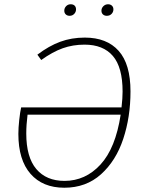

<svg xmlns="http://www.w3.org/2000/svg" viewBox="-20 -869 686 899"><path d="M591 -441Q591 -321 557 -218.5Q523 -116 453 -53Q383 10 281 10Q180 10 123 -55Q66 -120 66 -242Q66 -270 70 -307Q74 -344 79 -366H549Q554 -409 554 -440Q554 -554 508.5 -607Q463 -660 376 -660Q321 -660 273.5 -643Q226 -626 173 -588L155 -613Q209 -654 262 -673.5Q315 -693 377 -693Q480 -693 535.5 -631Q591 -569 591 -441ZM545 -332H109Q103 -284 103 -244Q103 -133 150 -77.5Q197 -22 282 -22Q380 -22 450.5 -98.5Q521 -175 545 -332ZM281 -819Q281 -831 289.5 -840Q298 -849 311 -849Q323 -849 329.5 -842.5Q336 -836 336 -825Q336 -813 327.5 -804Q319 -795 306 -795Q295 -795 288 -801.5Q281 -808 281 -819ZM455 -819Q455 -831 464 -840Q473 -849 486 -849Q497 -849 504 -842.5Q511 -836 511 -825Q511 -813 502.5 -804Q494 -795 480 -795Q469 -795 462 -801.5Q455 -808 455 -819Z"/></svg>

Font: FiraGO UltraLight
Style: Italic
Weight: 200
Italic angle: -8°
Designer: bBox Type GmbH
Foundry: bBox Type GmbH
Version: Version 1.001